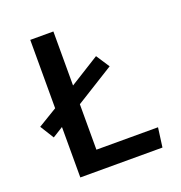

<svg xmlns="http://www.w3.org/2000/svg" viewBox="-126 -797 851 905"><g transform="rotate(-20 300.0 -345.0)"><path d="M549 -97 536 0H124V-253L71 -220L28 -289L124 -347V-690H240V-419L389 -512L433 -445L240 -325V-97Z"/></g></svg>

Font: Fira Mono Medium
Style: Regular
Weight: 500
Designer: Carrois Corporate & Edenspiekermann AG
Foundry: Carrois Corporate GbR & Edenspiekermann AG
Version: Version 3.206